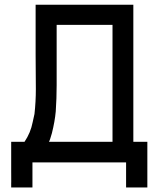

<svg xmlns="http://www.w3.org/2000/svg" viewBox="-20 -705 704 829"><path d="M134.8 -320.3Q134.8 -323.2 133.8 -470.7V-684.6H555.7V-92.8H559.6H568.4H578.1H587.9H597.7H616.2V-74.2V-72.3V-68.4V-34.2V-2V21.5V44.9V66.4V85.9V104.5H597.7H594.7H590.8H582H572.3H565.4H558.6H550.8H542H524.4V85.9V84V80.1V55.7V31.2V13.7V-2.9V-3.9H120.1V-1V21.5V39.1V54.7V70.3V85.9V104.5H101.6H98.6H95.7H85.9H76.2H70.3H62.5H54.7H45.9H28.3V85.9Q31.2 -5.9 28.3 80.1V45.9V13.7V-10.7Q28.3 -11.7 28.3 -34.2V-54.7V-74.2V-92.8H45.9H48.8H52.7H62.5H72.3H80.1H85.9Q112.3 -131.8 121.1 -177.7Q127 -205.1 128.9 -212.9Q134.8 -266.6 134.8 -320.3ZM465.8 -92.8V-597.7H224.6V-446.3Q224.6 -390.6 224.6 -336.9Q224.6 -280.3 220.7 -223.6Q216.8 -180.7 204.1 -129.9Q195.3 -98.6 191.4 -92.8Z"/></svg>

Font: LeFont
Style: Default
Weight: 400
Designer: Leryon MEDIA
Version: Version 1.0